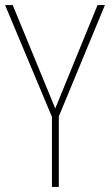

<svg xmlns="http://www.w3.org/2000/svg" viewBox="-20 -734 436 754"><path d="M30 -714H0L184 -275V0H211V-277L392 -714H363L197 -308Z"/></svg>

Font: Noto Sans Display SemiCondensed Thin
Style: Regular
Weight: 250
Width: 4
Designer: Monotype Design team
Foundry: Monotype Imaging Inc.
Version: 1.000